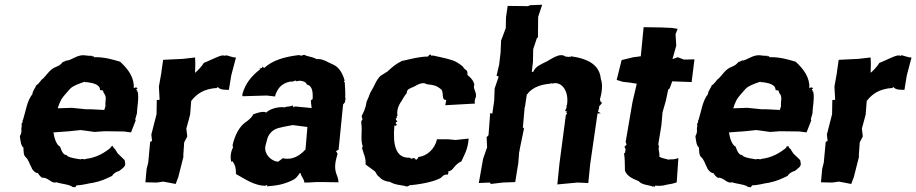

<svg xmlns="http://www.w3.org/2000/svg" viewBox="-20 -775 3875 812"><path d="M509 -87 507 -98 478 -126 466 -145C460 -149 458 -154 456 -159L452 -154C454 -161 442 -149 450 -152C423 -129 388 -108 343 -103C337 -98 330 -106 320 -101C300 -105 282 -106 267 -114C265 -115 264 -116 262 -119C248 -120 242 -132 234 -155C219 -161 209 -192 206 -215L274 -220L321 -225L337 -223L380 -217L421 -220L504 -219L534 -215L554 -266L552 -271C554 -276 557 -289 559 -295C559 -318 569 -360 562 -389C553 -385 562 -393 561 -390C560 -394 551 -396 562 -401C557 -405 556 -408 546 -402C548 -446 524 -481 488 -514C461 -522 420 -535 376 -533C381 -538 379 -530 373 -539C378 -536 362 -536 370 -539C345 -538 341 -543 324 -541C295 -536 279 -519 262 -519C258 -519 254 -514 246 -513C239 -505 234 -499 219 -493C189 -482 180 -459 160 -441C154 -439 148 -423 132 -413C132 -405 119 -395 117 -377C94 -348 90 -308 77 -267C72 -265 80 -259 71 -252L72 -241C67 -225 76 -221 64 -199C66 -188 67 -159 79 -151C80 -136 79 -119 88 -111C101 -100 106 -78 114 -65C116 -56 131 -42 140 -43C148 -30 160 -19 164 -24C192 -18 197 2 220 -4C238 3 264 3 283 13C286 16 286 16 298 17C303 10 306 8 301 9C335 8 353 0 374 -2C411 -10 424 -17 454 -31C461 -43 473 -49 484 -52C496 -62 514 -71 509 -87ZM418 -383C434 -363 424 -353 426 -326L421 -310L362 -313H343L284 -319L224 -317C228 -331 231 -337 239 -354C249 -370 261 -381 276 -399C288 -412 311 -420 337 -429C346 -429 337 -423 345 -428C373 -424 403 -419 403 -394C419 -391 414 -396 418 -383Z M934 -541 932 -538C932 -538 931 -542 917 -540C894 -534 864 -517 842 -509C834 -495 815 -475 805 -467L806 -507L805 -532L753 -526L670 -522L663 -474V-471L652 -409L655 -353L643 -352L642 -292L620 -206L623 -179L615 -175L607 -88L600 -60L595 -4L643 -3L671 -7L723 3L734 -26L756 -113L755 -115L759 -173L772 -198L768 -231L784 -290L789 -353C785 -351 795 -345 790 -350C813 -378 841 -399 897 -403C889 -396 898 -405 901 -407C913 -393 933 -396 948 -395L958 -456C965 -481 971 -507 978 -532C966 -530 942 -542 934 -541Z M1408 -127C1410 -118 1404 -124 1407 -124L1406 -128L1401 -136L1412 -142L1431 -333L1439 -343L1441 -359C1448 -356 1443 -357 1440 -355C1441 -386 1439 -414 1438 -426C1433 -433 1433 -433 1438 -433C1427 -473 1409 -493 1389 -502C1368 -510 1346 -528 1319 -525C1302 -535 1283 -535 1267 -543C1262 -541 1264 -545 1256 -539C1252 -542 1256 -539 1243 -542C1184 -535 1132 -520 1098 -488C1090 -491 1088 -494 1092 -498C1091 -486 1081 -485 1078 -486C1078 -481 1087 -480 1083 -484C1043 -454 1018 -422 1005 -377C1009 -377 1002 -377 1006 -368L1108 -371L1143 -367C1146 -380 1152 -391 1158 -400C1172 -421 1201 -432 1219 -430C1233 -438 1233 -431 1235 -431C1251 -438 1276 -429 1278 -417C1302 -413 1304 -382 1302 -355C1293 -352 1295 -350 1295 -343L1298 -318L1226 -325C1221 -319 1224 -319 1216 -330C1214 -323 1197 -327 1184 -321C1159 -325 1121 -315 1106 -299C1092 -307 1063 -296 1050 -291C1050 -283 1029 -265 1024 -262C994 -243 974 -207 963 -159C969 -162 961 -154 966 -153C958 -138 952 -114 958 -91C965 -92 967 -94 965 -90C975 -77 978 -64 978 -39C1015 -19 1054 10 1103 11C1103 2 1106 14 1105 8C1117 9 1106 9 1110 13C1152 10 1185 4 1223 -16C1235 -23 1241 -34 1248 -43C1248 -44 1249 -44 1252 -42C1250 -35 1263 -23 1267 -6C1265 1 1276 -5 1282 -3L1317 -5H1350L1410 -4L1411 -1C1412 -19 1408 -23 1405 -33C1393 -62 1396 -85 1408 -127ZM1111 -190C1118 -211 1136 -230 1164 -235C1182 -240 1199 -242 1218 -246L1280 -238L1276 -189L1272 -143C1248 -117 1217 -96 1175 -106C1172 -102 1161 -95 1156 -91C1128 -93 1097 -122 1102 -155C1105 -158 1103 -150 1101 -153C1103 -161 1111 -188 1111 -190Z M1654 -274C1659 -278 1662 -270 1655 -285C1658 -278 1655 -281 1661 -285C1658 -304 1661 -324 1679 -349C1681 -352 1690 -370 1700 -381C1701 -399 1712 -400 1732 -409C1750 -420 1771 -429 1784 -419C1817 -415 1827 -413 1848 -395C1856 -376 1849 -367 1858 -354L1867 -352C1866 -345 1865 -338 1863 -330L1989 -337C1984 -347 1992 -364 1993 -366C1995 -391 1979 -399 1986 -416C1984 -430 1975 -444 1957 -458C1958 -476 1955 -476 1942 -486C1938 -497 1924 -503 1913 -511C1894 -523 1858 -530 1812 -540C1814 -543 1806 -537 1802 -539C1805 -537 1807 -539 1800 -545C1791 -540 1790 -536 1791 -536C1751 -535 1724 -527 1684 -518L1683 -519C1653 -504 1642 -494 1619 -473C1615 -471 1606 -464 1589 -454C1569 -434 1566 -415 1545 -381C1545 -379 1538 -361 1530 -344C1527 -318 1516 -296 1510 -286C1509 -273 1518 -273 1508 -263V-254C1513 -220 1504 -191 1513 -158C1513 -158 1513 -161 1515 -159C1508 -145 1516 -146 1510 -152C1519 -120 1528 -108 1526 -80C1536 -71 1548 -64 1566 -50C1571 -44 1574 -32 1584 -27C1595 -12 1619 -6 1629 -6C1652 9 1684 7 1700 14C1707 13 1719 4 1719 8C1720 4 1718 17 1718 8C1779 2 1826 -11 1846 -24C1856 -36 1868 -40 1875 -34C1868 -38 1881 -41 1875 -48C1875 -51 1877 -48 1888 -55C1894 -56 1908 -84 1931 -92C1941 -116 1959 -141 1962 -189L1907 -183L1875 -186H1828C1819 -143 1783 -114 1749 -111C1749 -102 1744 -107 1743 -100C1740 -101 1730 -101 1737 -104C1724 -110 1724 -102 1716 -104C1720 -109 1714 -106 1713 -108C1651 -105 1641 -167 1648 -244C1657 -244 1653 -240 1659 -250C1657 -248 1647 -255 1661 -262C1658 -265 1653 -267 1654 -274Z M2307 -421 2308 -423C2309 -423 2317 -420 2322 -423C2361 -428 2386 -384 2378 -332L2376 -328V-320L2370 -306L2381 -302H2374L2378 -295L2373 -288L2346 -83L2337 5L2423 -3L2468 -1L2476 -81L2507 -295L2521 -296L2509 -303L2513 -316L2514 -323L2513 -324L2525 -338C2525 -341 2525 -338 2523 -345C2518 -340 2523 -342 2517 -354C2524 -376 2531 -417 2521 -441C2516 -498 2472 -526 2395 -537C2391 -526 2394 -530 2396 -530C2388 -537 2394 -541 2388 -534C2380 -535 2380 -535 2371 -536C2347 -555 2306 -521 2290 -514C2267 -502 2246 -496 2235 -471C2223 -473 2229 -468 2229 -471L2234 -513L2235 -567L2251 -615L2255 -616L2256 -704L2273 -755L2222 -753L2213 -749L2127 -750L2120 -702L2119 -656L2099 -603V-599L2097 -552L2091 -502L2080 -455L2089 -451L2072 -401L2070 -349L2062 -294L2053 -297L2046 -203L2038 -195L2040 -152L2023 -103L2005 -1L2051 -3L2056 3L2106 -3L2159 -5L2172 -86L2176 -137L2181 -133L2177 -139L2197 -236L2191 -232L2199 -323L2200 -322L2208 -376C2217 -382 2214 -375 2212 -380C2236 -408 2271 -418 2307 -421Z M2745 16C2740 13 2744 9 2749 16L2751 10C2766 12 2784 11 2800 6C2818 3 2826 2 2842 -4L2849 -107C2844 -104 2835 -102 2826 -101C2820 -101 2818 -102 2806 -100C2795 -104 2776 -106 2768 -113C2772 -128 2762 -141 2767 -155L2764 -165L2777 -244L2782 -300L2796 -349L2806 -396L2812 -401L2823 -431L2905 -428L2917 -524L2873 -523L2846 -533L2824 -525L2840 -582L2837 -631L2846 -653L2821 -657L2774 -659L2702 -660L2690 -537L2659 -533L2609 -521L2588 -437L2614 -429L2641 -426L2673 -421L2655 -344L2626 -175L2630 -163L2621 -155L2627 -139H2623C2623 -139 2628 -130 2619 -126C2623 -107 2622 -86 2623 -53C2633 -29 2654 -20 2681 -9C2696 9 2722 5 2745 16Z M3366 -87 3364 -98 3335 -126 3323 -145C3317 -149 3315 -154 3313 -159L3309 -154C3311 -161 3299 -149 3307 -152C3280 -129 3245 -108 3200 -103C3194 -98 3187 -106 3177 -101C3157 -105 3139 -106 3124 -114C3122 -115 3121 -116 3119 -119C3105 -120 3099 -132 3091 -155C3076 -161 3066 -192 3063 -215L3131 -220L3178 -225L3194 -223L3237 -217L3278 -220L3361 -219L3391 -215L3411 -266L3409 -271C3411 -276 3414 -289 3416 -295C3416 -318 3426 -360 3419 -389C3410 -385 3419 -393 3418 -390C3417 -394 3408 -396 3419 -401C3414 -405 3413 -408 3403 -402C3405 -446 3381 -481 3345 -514C3318 -522 3277 -535 3233 -533C3238 -538 3236 -530 3230 -539C3235 -536 3219 -536 3227 -539C3202 -538 3198 -543 3181 -541C3152 -536 3136 -519 3119 -519C3115 -519 3111 -514 3103 -513C3096 -505 3091 -499 3076 -493C3046 -482 3037 -459 3017 -441C3011 -439 3005 -423 2989 -413C2989 -405 2976 -395 2974 -377C2951 -348 2947 -308 2934 -267C2929 -265 2937 -259 2928 -252L2929 -241C2924 -225 2933 -221 2921 -199C2923 -188 2924 -159 2936 -151C2937 -136 2936 -119 2945 -111C2958 -100 2963 -78 2971 -65C2973 -56 2988 -42 2997 -43C3005 -30 3017 -19 3021 -24C3049 -18 3054 2 3077 -4C3095 3 3121 3 3140 13C3143 16 3143 16 3155 17C3160 10 3163 8 3158 9C3192 8 3210 0 3231 -2C3268 -10 3281 -17 3311 -31C3318 -43 3330 -49 3341 -52C3353 -62 3371 -71 3366 -87ZM3275 -383C3291 -363 3281 -353 3283 -326L3278 -310L3219 -313H3200L3141 -319L3081 -317C3085 -331 3088 -337 3096 -354C3106 -370 3118 -381 3133 -399C3145 -412 3168 -420 3194 -429C3203 -429 3194 -423 3202 -428C3230 -424 3260 -419 3260 -394C3276 -391 3271 -396 3275 -383Z M3791 -541 3789 -538C3789 -538 3788 -542 3774 -540C3751 -534 3721 -517 3699 -509C3691 -495 3672 -475 3662 -467L3663 -507L3662 -532L3610 -526L3527 -522L3520 -474V-471L3509 -409L3512 -353L3500 -352L3499 -292L3477 -206L3480 -179L3472 -175L3464 -88L3457 -60L3452 -4L3500 -3L3528 -7L3580 3L3591 -26L3613 -113L3612 -115L3616 -173L3629 -198L3625 -231L3641 -290L3646 -353C3642 -351 3652 -345 3647 -350C3670 -378 3698 -399 3754 -403C3746 -396 3755 -405 3758 -407C3770 -393 3790 -396 3805 -395L3815 -456C3822 -481 3828 -507 3835 -532C3823 -530 3799 -542 3791 -541Z"/></svg>

Font: Asimov Print
Style: DIt
Weight: 250
Width: 0
Designer: Google
Version: Version 2.000980: 2014